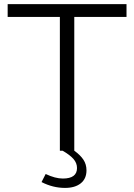

<svg xmlns="http://www.w3.org/2000/svg" viewBox="-20 -730 650 930"><path d="M592.8 -647.9H339.8V0Q369.1 21 384 43.5Q398.9 65.9 398.9 95.2Q398.9 135.7 371.1 158Q343.3 180.2 294.9 180.2Q236.3 180.2 181.2 151.9L201.2 112.8Q247.6 134.8 284.2 134.8Q353 134.8 353 84Q353 59.6 335.9 40Q318.8 20.5 283.2 0H270V-647.9H17.1V-710H592.8Z"/></svg>

Font: Rawline
Style: Regular
Weight: 400
Designer: Matt McInerney, Pablo Impallari, Rodrigo Fuenzalida
Foundry: Matt McInerney, Pablo Impallari, Rodrigo Fuenzalida
Version: Version 4.020;PS 004.020;hotconv 1.0.88;makeotf.lib2.5.64775